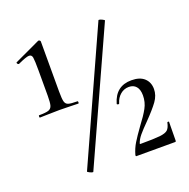

<svg xmlns="http://www.w3.org/2000/svg" viewBox="-116 -745 842 857"><g transform="rotate(-20 305.0 -316.5)"><path d="M44 -320Q76 -320 89 -324.5Q102 -329 106 -342.5Q110 -356 110 -389V-508Q110 -556 107.5 -570.5Q105 -585 92 -585Q79 -585 38 -566H37Q33 -566 30.5 -571Q28 -576 32 -577L154 -634H156Q159 -634 161.5 -631.5Q164 -629 164 -627V-389Q164 -355 167.5 -341.5Q171 -328 183 -324Q195 -320 226 -320Q229 -320 229 -314.5Q229 -309 226 -309Q203 -309 190 -310L138 -311L83 -310Q69 -309 44 -309Q42 -309 42 -314.5Q42 -320 44 -320ZM183 1Q178 1 168 -4Q158 -9 159 -11L438 -628Q438 -629 441 -629Q446 -629 456 -624Q466 -619 465 -617L185 0Q185 1 183 1ZM451 -120Q480 -158 495 -185.5Q510 -213 510 -245Q510 -273 497.5 -287.5Q485 -302 463 -302Q440 -302 422.5 -287Q405 -272 398 -248Q398 -245 394 -245Q391 -245 388.5 -246.5Q386 -248 387 -250Q409 -326 484 -326Q524 -326 545 -306.5Q566 -287 566 -255Q566 -225 546.5 -198Q527 -171 487 -130Q459 -102 444 -84Q429 -66 423 -48Q422 -45 425 -45Q491 -45 518 -48Q545 -51 555.5 -60.5Q566 -70 571 -94Q571 -96 575 -96Q579 -96 579 -94L578 -5Q578 0 574 0H390Q386 0 387 -6Q395 -35 410 -59.5Q425 -84 451 -120Z"/></g></svg>

Font: Cormorant Unicase Medium
Style: Regular
Weight: 500
Designer: Christian Thalmann (Catharsis Fonts)
Foundry: Catharsis Fonts
Version: Version 4.000